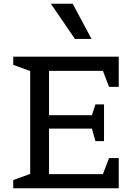

<svg xmlns="http://www.w3.org/2000/svg" viewBox="-20 -1010 717 1030"><path d="M617 0H51V-44L142 -77V-629L51 -662V-706H617V-544H565L532 -630H243V-392H473L492 -450H538V-253H492L473 -320H243V-76H532L565 -162H617ZM370 -990 471 -801H382L253 -990Z"/></svg>

Font: Belgrano
Style: Regular
Weight: 400
Designer: Daniel Hernandez
Foundry: Daniel Hernndez
Version: Version 1.003